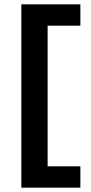

<svg xmlns="http://www.w3.org/2000/svg" viewBox="-20 -770 421 891"><path d="M353 -651H141L201 -710V62L141 2H353V101H79V-750H353Z"/></svg>

Font: Unbounded Variable
Style: Regular
Weight: 400
Designer: Luke Prowse, Jean-Baptiste Morizot, Fátima Lázaro, Florian Runge
Foundry: NaN
Version: Version 1.600;FEAKit 1.0